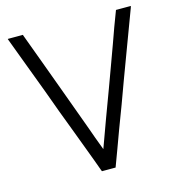

<svg xmlns="http://www.w3.org/2000/svg" viewBox="-106 -800 839 902"><g transform="rotate(-15 313.0 -349.5)"><path d="M312.5 -90.8Q336.9 -158.2 361.3 -224.6Q385.7 -292 411.1 -358.4Q428.7 -408.2 447.3 -457Q464.8 -505.9 483.4 -555.7Q497.1 -593.8 510.7 -631.8Q525.4 -669.9 539.1 -707Q540 -707 542 -707Q543 -707 543.9 -707Q550.8 -707 557.6 -707Q563.5 -707 570.3 -707Q574.2 -707 579.1 -707Q584 -707 587.9 -707Q593.8 -707 599.6 -707Q604.5 -707 610.4 -707Q610.4 -707 611.3 -706.1Q610.4 -703.1 608.4 -697.3Q578.1 -618.2 548.8 -538.1Q519.5 -459 489.3 -378.9Q468.8 -324.2 449.2 -269.5Q428.7 -214.8 408.2 -161.1Q392.6 -119.1 377 -76.2Q361.3 -34.2 345.7 7.8Q343.8 7.8 342.8 7.8Q341.8 7.8 339.8 7.8Q334 7.8 327.1 7.8Q321.3 7.8 314.5 7.8Q310.5 7.8 305.7 7.8Q301.8 7.8 296.9 7.8Q293 7.8 288.1 7.8Q283.2 7.8 279.3 7.8Q278.3 5.9 278.3 4.9Q277.3 3.9 277.3 2.9Q267.6 -22.5 258.8 -47.9Q249 -72.3 240.2 -97.7Q219.7 -152.3 199.2 -207Q178.7 -260.7 158.2 -315.4Q137.7 -370.1 118.2 -424.8Q97.7 -479.5 77.1 -534.2Q61.5 -577.1 44.9 -620.1Q29.3 -663.1 12.7 -706.1Q13.7 -706.1 13.7 -707Q17.6 -707 23.4 -707Q30.3 -707 36.1 -707Q43 -707 49.8 -707Q53.7 -707 58.6 -707Q63.5 -707 67.4 -707Q72.3 -707 77.1 -707Q82 -707 86.9 -707Q86.9 -706.1 86.9 -705.1Q87.9 -704.1 87.9 -702.1Q114.3 -630.9 140.6 -559.6Q167 -487.3 193.4 -416Q210.9 -366.2 229.5 -317.4Q247.1 -267.6 265.6 -218.8Q271.5 -202.1 277.3 -186.5Q283.2 -169.9 289.1 -153.3Q294.9 -137.7 300.8 -122.1Q306.6 -106.4 312.5 -90.8Z"/></g></svg>

Font: LeFont
Style: Light
Weight: 300
Designer: Leryon MEDIA
Version: Version 1.0